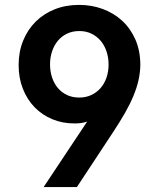

<svg xmlns="http://www.w3.org/2000/svg" viewBox="-20 -757 644 777"><path d="M291.2 0H156.6L332.7 -264.9Q316.8 -259.9 305.6 -258.7Q294.4 -257.5 282.7 -257.5Q234 -257.1 192.3 -274.3Q150.6 -291.5 120.2 -322.8Q89.8 -354 72.6 -397.7Q55.4 -441.4 55.4 -493.6Q55.4 -547.2 73.5 -592Q91.6 -636.7 123.9 -669Q156.2 -701.3 201.2 -719.3Q246.1 -737.2 300.1 -737.2Q350.1 -737.2 395.1 -720.9Q440 -704.5 474.1 -673.3Q508.2 -642 528.1 -596.6Q547.9 -551.1 547.9 -493.3Q547.2 -462.4 540.5 -432.4Q533.7 -402.3 520.4 -369.9Q507.1 -337.4 486.7 -301.5Q466.3 -265.6 438.2 -223ZM300.8 -362.2Q327.1 -362.2 348.9 -372.2Q370.7 -382.1 386.4 -399.9Q402 -417.6 410.7 -442.1Q419.4 -466.6 419.4 -496.1Q419.4 -523.8 411.2 -548.5Q403.1 -573.2 387.8 -591.4Q372.5 -609.7 350.5 -620.6Q328.5 -631.4 300.8 -631.4Q273.1 -631.4 251.1 -620.7Q229 -610.1 214 -591.8Q198.9 -573.5 190.7 -549Q182.5 -524.5 182.5 -496.8Q182.5 -468 190.7 -443.5Q198.9 -419 214.1 -400.9Q229.4 -382.8 251.2 -372.5Q273.1 -362.2 300.8 -362.2Z"/></svg>

Font: Linik Sans SemiBold
Style: Regular
Weight: 600
Designer: Rasmus Andersson (font), Cristiano Sobral (main changes)
Foundry: rsms
Version: Version 3.018;June 1, 2022;FontCreator 14.0.0.2814 64-bit; t